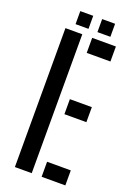

<svg xmlns="http://www.w3.org/2000/svg" viewBox="-171 -976 717 1039"><g transform="rotate(20 188.0 -457.0)"><path d="M58 0V-800H155V0ZM212 0V-86.5H348.5V0ZM212 -360.5V-447H338.5V-360.5ZM212 -713.5V-800H348.5V-713.5ZM228 -839V-914H302.5V-839ZM102 -839V-914H176.5V-839Z"/></g></svg>

Font: Big Shoulders Stencil Text Thin SemiBold
Style: Regular
Weight: 600
Version: Version 2.001